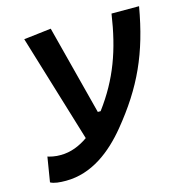

<svg xmlns="http://www.w3.org/2000/svg" viewBox="-105 -794 859 901"><g transform="rotate(-15 324.5 -344.0)"><path d="M106.4 9.8C231.9 9.8 332 -69.3 409.2 -163.1C543.5 -326.7 610.8 -473.6 648.9 -692.9H515.1C489.7 -522 443.8 -393.1 347.2 -263.7H333.5L221.2 -698.2L88.4 -682.6L247.1 -159.7C207.5 -131.8 162.6 -113.3 114.3 -113.3C81.5 -113.3 66.9 -118.2 50.8 -122.6L31.2 -2.4C48.3 7.3 75.7 9.8 106.4 9.8Z"/></g></svg>

Font: Cascadia Code
Style: Bold Italic
Weight: 700
Italic angle: -10°
Monospace: yes
Designer: Aaron Bell
Foundry: Saja Typeworks
Version: Version 2404.023